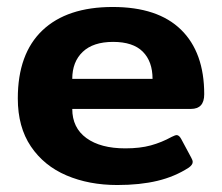

<svg xmlns="http://www.w3.org/2000/svg" viewBox="-20 -515 636 550"><path d="M31 -233Q31 -361 101.5 -428Q172 -495 303 -495Q432 -495 498.5 -430Q565 -365 565 -245Q565 -203 527 -203H187Q187 -149 227.5 -119.5Q268 -90 339 -90Q381 -90 412 -98.5Q443 -107 472 -123Q482 -128 486 -128Q493 -128 499 -117L528 -63Q532 -56 532 -51Q532 -43 521 -35Q481 -9 431 3Q381 15 316 15Q235 15 170.5 -12.5Q106 -40 68.5 -95.5Q31 -151 31 -233ZM417 -289Q417 -339 389 -367Q361 -395 304 -395Q247 -395 217 -366.5Q187 -338 187 -289Z"/></svg>

Font: Mitr Medium
Style: Regular
Weight: 500
Designer: Thanarat Vachiruckul
Foundry: Cadson Demak
Version: Version 1.002